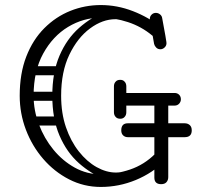

<svg xmlns="http://www.w3.org/2000/svg" viewBox="-20 -730 799 760"><path d="M618 -1Q591 -1 591 -27V-330Q591 -356 618 -356Q646 -356 646 -332V-29Q646 -17 639 -9Q632 -1 618 -1ZM471 -312Q461 -312 453.5 -319.5Q446 -327 446 -337Q446 -348 453.5 -355Q461 -362 471 -362H671Q682 -362 689 -355Q696 -348 696 -337Q696 -327 689 -319.5Q682 -312 671 -312ZM615 -535Q605 -535 598.5 -541.5Q592 -548 590 -556Q582 -604 578 -624.5Q574 -645 573.5 -650Q573 -655 573 -655Q573 -665 580 -672Q587 -679 597 -679Q606 -679 613.5 -673Q621 -667 622 -658Q631 -610 634.5 -589.5Q638 -569 638.5 -564.5Q639 -560 639 -559Q639 -549 631.5 -542Q624 -535 615 -535ZM226 -252Q226 -243 221 -238Q216 -233 209 -233H114Q98 -233 98 -252Q98 -269 115 -269H209Q226 -269 226 -252ZM224 -451Q224 -442 219 -437Q214 -432 207 -432H112Q96 -432 96 -451Q96 -468 113 -468H207Q224 -468 224 -451ZM218 -350Q218 -341 213 -336Q208 -331 201 -331H106Q90 -331 90 -350Q90 -367 107 -367H201Q218 -367 218 -350ZM400 -18Q341 -41 292.5 -84Q244 -127 215.5 -193.5Q187 -260 187 -351Q187 -443 215.5 -509.5Q244 -576 293 -619.5Q342 -663 401 -685L442 -654Q441 -654 439.5 -654Q438 -654 437 -654Q386 -654 336.5 -617.5Q287 -581 254.5 -513.5Q222 -446 222 -351Q222 -282 241 -226.5Q260 -171 292 -130.5Q324 -90 362.5 -68.5Q401 -47 439 -47Q449 -47 461 -49ZM379 10Q312 10 253.5 -20Q195 -50 151 -101Q107 -152 82.5 -216.5Q58 -281 58 -351Q58 -439 84 -506Q110 -573 155.5 -618.5Q201 -664 258.5 -687Q316 -710 379 -710Q444 -710 506 -686Q568 -662 618 -622Q631 -612 631 -598Q631 -584 622 -578Q618 -575 612 -575Q605 -575 597 -580Q589 -585 583 -589Q540 -625 486.5 -642.5Q433 -660 379 -660Q310 -660 249.5 -623.5Q189 -587 151 -518Q113 -449 113 -351Q113 -293 134 -237.5Q155 -182 191.5 -137.5Q228 -93 276 -66.5Q324 -40 379 -40Q439 -40 495 -59Q551 -78 594 -121Q599 -126 605 -133.5Q611 -141 617 -141Q628 -141 635 -135Q644 -129 644 -116Q644 -105 633 -94Q584 -45 517.5 -17.5Q451 10 379 10ZM456 -414Q467 -414 473 -407Q480 -400 480 -388V-339Q480 -328 474 -320Q467 -313 456 -313Q444 -313 437 -320Q431 -328 431 -339V-388Q431 -400 438 -407Q444 -414 456 -414ZM456 -260Q444 -260 438 -267Q431 -274 431 -286V-335Q431 -347 437 -354Q444 -361 456 -361Q467 -361 474 -354Q480 -347 480 -335V-286Q480 -274 473 -267Q467 -260 456 -260ZM739 -214Q739 -187 711 -187Q657 -187 627 -187Q597 -187 583 -187Q569 -187 562.5 -187Q556 -187 550 -187Q544 -187 530 -187Q516 -187 486 -187Q475 -187 467.5 -194Q460 -201 460 -214Q460 -242 486 -242H711Q723 -242 731 -235Q739 -228 739 -214Z"/></svg>

Font: Nsibidi Libre Uzo
Style: Regular
Weight: 400
Designer: Oluwaseun Badejo
Version: Version 1.021